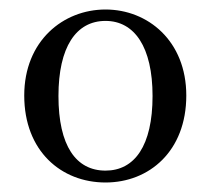

<svg xmlns="http://www.w3.org/2000/svg" viewBox="-20 -839 443 404"><path d="M202 -455C294 -455 372 -521 372 -638C372 -753 291 -819 202 -819C113 -819 31 -753 31 -638C31 -521 109 -455 202 -455ZM202 -480C140 -480 103 -532 103 -637C103 -740 140 -795 202 -795C263 -795 301 -740 301 -637C301 -532 263 -480 202 -480Z"/></svg>

Font: Noto Serif HK Medium
Style: Regular
Weight: 500
Designer: Ryoko NISHIZUKA 西塚涼子 (kana & ideographs); Frank Grießhammer (Latin, Greek & Cyrillic); Wenlong ZHANG 张文龙 (bopomofo); San
Foundry: Adobe
Version: Version 2.001;hotconv 1.1.0;makeotfexe 2.6.0